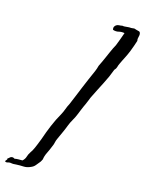

<svg xmlns="http://www.w3.org/2000/svg" viewBox="-240 -823 715 940"><g transform="rotate(15 117.0 -352.5)"><path d="M-113.3 23.4Q-109.4 24.4 -106.4 20.5Q-103.5 16.6 -98.6 14.6Q-88.9 10.7 -80.1 17.6Q-69.8 15.6 -59.6 15.6H-40Q-28.3 4.9 -24.9 -7.3Q-21 -20.5 -13.7 -31.2Q-10.7 -36.1 -9.3 -38.1Q-7.8 -40 -4.9 -44.9Q3.9 -61.5 10.3 -78.1L23.4 -111.3Q35.2 -146.5 50.3 -182.6Q65.4 -218.8 85 -252.9Q91.8 -265.1 97.7 -281.2Q103.5 -297.4 110.4 -309.6Q120.1 -332.5 129.9 -356.2Q139.6 -379.9 149.4 -403.8Q169.4 -452.1 190.4 -499Q196.8 -514.2 200.2 -528.3Q206.5 -541 212.4 -553.7Q218.3 -566.4 223.6 -578.6Q229 -591.3 234.6 -603.8Q240.2 -616.2 246.1 -628.9Q248.5 -634.3 251 -638.2Q253.4 -642.1 255.9 -647.5Q262.7 -664.1 269 -681.6Q275.4 -699.2 281.2 -715.8Q266.1 -718.8 252.4 -715.3Q238.3 -711.4 222.7 -716.8Q220.7 -721.7 221.7 -728Q222.7 -734.4 230.5 -741.2Q238.3 -746.1 246.1 -746.1Q254.4 -746.1 261.7 -748Q269 -746.1 278.8 -747.6Q288.6 -749 295.9 -749Q308.6 -748 313 -749Q318.8 -750 321.3 -750Q323.2 -749.5 325 -749Q326.7 -748.5 328.1 -748Q329.6 -747.6 331.1 -747.1Q332.5 -746.6 334 -746.1Q340.8 -744.1 345.7 -743.2Q350.1 -742.7 352.5 -738.3Q356.4 -729.5 353 -717.8Q349.1 -705.1 351.6 -695.3Q347.7 -682.6 342.8 -668.7Q337.9 -654.8 332 -639.6Q324.7 -621.1 314.5 -601.1Q309.6 -591.8 305.2 -582.8Q300.8 -573.7 296.9 -565.4Q291.5 -554.2 289.6 -545.9Q287.6 -537.6 279.3 -529.3Q265.6 -491.2 245.6 -453.1Q235.8 -434.1 226.3 -415.5Q216.8 -397 208 -378.9Q201.2 -366.2 196.8 -353.5Q191.9 -340.3 186.5 -329.1Q185.1 -326.7 183.1 -321.8Q181.2 -316.9 179.7 -314.5Q174.3 -302.7 170.9 -293.5Q168.9 -288.6 166.5 -282.5Q164.1 -276.4 161.1 -269.5Q158.2 -262.7 154.8 -255.4Q151.4 -248 146.5 -240.2Q136.2 -222.2 130.9 -208Q127.9 -200.2 124.5 -191.9Q121.1 -183.6 117.2 -174.8L97.7 -131.8Q92.3 -120.6 90.3 -110.4Q88.4 -100.1 83 -88.9Q79.1 -79.1 75 -69.6Q70.8 -60.1 65.9 -50.3Q57.1 -32.7 54.7 -14.6Q53.7 -13.2 52.7 -11.5Q51.8 -9.8 50.8 -7.3Q48.3 -2.4 46.9 -1L29.3 20.5Q21 30.8 6.8 36.1Q-9.8 43.9 -28.3 43Q-45.9 42 -64.5 43Q-69.8 43 -72.3 43.5Q-74.7 43.9 -80.1 43.9Q-83.5 43.9 -88.4 43Q-93.3 42 -95.7 42Q-101.1 42 -106.9 43.9Q-113.3 45.9 -118.2 43.9Q-124 42 -117.4 35.2Q-110.8 28.3 -113.3 23.4Z"/></g></svg>

Font: Fasthand
Style: Regular
Weight: 400
Designer: Danh Hong
Version: Version 8.002; ttfautohint (v1.8.3)